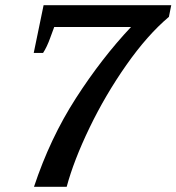

<svg xmlns="http://www.w3.org/2000/svg" viewBox="-20 -720 680 740"><path d="M485 -616H189Q186 -609 173.5 -574Q161 -539 146 -516H110L148 -700H640L631 -655Q548 -585 467 -469.5Q386 -354 325 -227.5Q264 -101 237 0H111Q173 -187 272.5 -341.5Q372 -496 485 -616Z"/></svg>

Font: Trirong SemiBold
Style: Italic
Weight: 600
Italic angle: -12°
Designer: Katatrad Team
Foundry: CadsonDemak
Version: Version 1.001